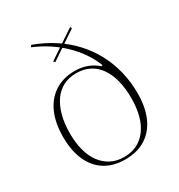

<svg xmlns="http://www.w3.org/2000/svg" viewBox="-179 -863 927 997"><g transform="rotate(-30 284.0 -365.0)"><path d="M283 15Q212 15 162 -16.5Q112 -48 86 -107Q60 -166 60 -246Q60 -330 86.5 -390Q113 -450 163.5 -482.5Q214 -515 283 -515Q323 -515 356.5 -502.5Q390 -490 417 -466L424 -469Q407 -512 380 -551.5Q353 -591 317 -625.5Q281 -660 238.5 -687.5Q196 -715 148 -735L156 -745Q222 -721 277.5 -685Q333 -649 376 -602.5Q419 -556 448.5 -501Q478 -446 493.5 -383Q509 -320 509 -251Q509 -168 482.5 -108.5Q456 -49 405.5 -17Q355 15 283 15ZM283 1Q328 1 362 -16Q396 -33 420 -65.5Q444 -98 456 -143.5Q468 -189 468 -246Q468 -305 456 -352Q444 -399 420.5 -432.5Q397 -466 362.5 -483.5Q328 -501 283 -501Q240 -501 206 -483.5Q172 -466 148.5 -432.5Q125 -399 112.5 -352Q100 -305 100 -246Q100 -189 112 -144Q124 -99 148 -66.5Q172 -34 206 -16.5Q240 1 283 1ZM220 -605 211 -613 377 -724 382 -714Z"/></g></svg>

Font: Kalnia Thin ExtraLight
Style: Regular
Weight: 250
Version: Version 1.105